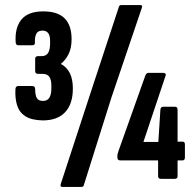

<svg xmlns="http://www.w3.org/2000/svg" viewBox="-20 -707 772 759"><path d="M149 -231Q105 -232 81 -247Q57 -262 48 -289.5Q39 -317 41 -355Q42 -367 52 -367H107Q119 -367 119 -355Q119 -331 125.5 -319.5Q132 -308 150 -308Q167 -308 175 -320.5Q183 -333 183 -357V-369Q183 -392 175 -403.5Q167 -415 148 -415H130Q119 -415 119 -427V-474Q119 -485 130 -485H144Q162 -485 170 -497.5Q178 -510 178 -535V-546Q178 -566 170.5 -576Q163 -586 148 -586Q129 -586 123 -572.5Q117 -559 118 -539Q119 -528 107 -528H53Q43 -528 42 -539Q38 -597 64.5 -629.5Q91 -662 151 -662Q208 -662 235.5 -634.5Q263 -607 263 -552Q263 -517 251 -493Q239 -469 221 -455V-454Q244 -442 256 -418Q268 -394 268 -357Q268 -296 237.5 -263.5Q207 -231 149 -231ZM226 32Q217 32 220 21L340 -346L450 -680Q452 -687 459 -687H535Q544 -687 541 -677L421 -323L311 26Q309 32 302 32ZM616 0Q605 0 605 -11V-73H455Q444 -73 444 -85V-91Q444 -96 445.5 -100.5Q447 -105 448 -109L554 -407Q558 -419 567 -419H626Q631 -419 634 -415.5Q637 -412 634 -406L547 -146H606L614 -273Q615 -285 625 -285H672Q682 -285 682 -273V-147H702Q711 -147 711 -136V-85Q711 -73 702 -73H682V-11Q682 0 671 0Z"/></svg>

Font: Sofia Sans Extra Condensed
Style: Bold
Weight: 700
Designer: Botio Nikoltchev, Ani Petrova
Foundry: lettersoup
Version: Version 4.101